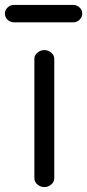

<svg xmlns="http://www.w3.org/2000/svg" viewBox="-58 -750 355 782"><path d="M123 12Q107 12 94.5 1.5Q82 -9 82 -24V-511Q82 -525 94.5 -535.5Q107 -546 123 -546Q138 -546 150.5 -535.5Q163 -525 163 -511V-24Q163 -9 150.5 1.5Q138 12 123 12ZM240 -659H-1Q-16 -659 -27 -669.5Q-38 -680 -38 -695Q-38 -709 -27 -719.5Q-16 -730 -1 -730H240Q255 -730 266 -719.5Q277 -709 277 -695Q277 -680 266 -669.5Q255 -659 240 -659Z"/></svg>

Font: Hoogli Semibold
Style: Regular
Weight: 600
Designer: Anand Singh Naorem
Foundry: Brand New Type
Version: Version 1.00 b007